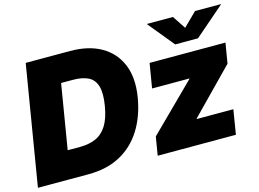

<svg xmlns="http://www.w3.org/2000/svg" viewBox="-101 -946 1520 1128"><g transform="rotate(-15 659.0 -382.0)"><path d="M308.6 0H82.5L110.4 -168H301.3Q356.4 -168 397.7 -186Q439 -204.1 465.8 -246.8Q492.7 -289.6 504.9 -363.3Q517.1 -437.5 504.9 -480.2Q492.7 -522.9 457 -541.3Q421.4 -559.6 363.3 -559.6H172.4L200.2 -727.5H390.6Q502.9 -727.5 579.6 -683.6Q656.2 -639.6 689.7 -558.1Q723.1 -476.6 704.6 -363.3Q686 -250.5 634.5 -168.9Q583 -87.4 501.2 -43.7Q419.4 0 308.6 0ZM319.3 -727.5 198.7 0H0.5L121.1 -727.5ZM729 0 747.6 -112.3 1025.9 -387.7 1026.4 -390.1H799.3L824.2 -539.1H1285.6L1265.1 -416L1006.3 -151.4V-148.9H1229L1204.6 0ZM1026.4 -764.2 1079.6 -684.1 1160.6 -764.2H1317.9L1317.4 -761.7L1136.2 -605H997.6L869.1 -761.7L869.6 -764.2Z"/></g></svg>

Font: Inter 18pt Black
Style: Italic
Weight: 900
Italic angle: -9.3988°
Designer: Rasmus Andersson
Foundry: rsms
Version: Version 4.001;git-66647c0bb